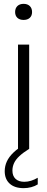

<svg xmlns="http://www.w3.org/2000/svg" viewBox="-20 -773 245 997"><path d="M73.5 0V-541.5H131.5V0ZM102.5 -669.5Q82 -669.5 70.2 -680.5Q58.5 -691.5 58.5 -710.5Q58.5 -730 70.2 -741.5Q82 -753 102.5 -753Q123 -753 134.8 -741.5Q146.5 -730 146.5 -710.5Q146.5 -691.5 134.8 -680.5Q123 -669.5 102.5 -669.5ZM103 204Q56 204 30.2 180.5Q4.5 157 4.5 116Q4.5 89.5 15.5 65.5Q26.5 41.5 50 19Q73.5 -3.5 112 -26L131.5 0Q100 19.5 80.8 37.5Q61.5 55.5 53 74Q44.5 92.5 44.5 113Q44.5 140.5 60.8 155.8Q77 171 106 171Q124 171 141.5 165.5Q159 160 176 150V184.5Q161 194 141.8 199Q122.5 204 103 204Z"/></svg>

Font: Encode Sans SemiCondensed Light
Style: Regular
Weight: 300
Width: 4
Designer: Multiple Designers
Foundry: Impallari Type
Version: Version 3.002